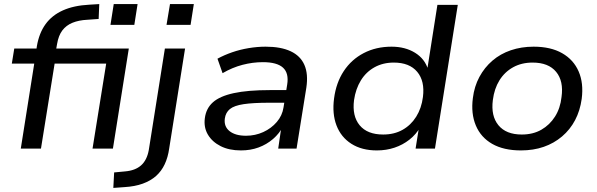

<svg xmlns="http://www.w3.org/2000/svg" viewBox="-20 -729 2931 942"><path d="M82 0 148 -417H38L50 -491H182L156 -468L161 -503Q172 -567 203.5 -610.5Q235 -654 288.5 -678Q342 -702 418 -706L467 -709L464 -636L408 -632Q367 -630 336 -617.5Q305 -605 286 -580Q267 -555 260 -513L253 -474L239 -491H612L534 0H434L501 -417H248L181 0ZM522 -607 538 -709H655L639 -607Z M797 -607 814 -709H931L915 -607ZM536 193 540 117 593 112Q643 108 672 82.5Q701 57 710 7L789 -491H888L810 0Q804 43 788 77Q772 111 745.5 134.5Q719 158 680.5 172Q642 186 591 189Z M1162 9Q1104 9 1062.5 -12Q1021 -33 1000 -68.5Q979 -104 985 -149Q991 -197 1024.5 -227Q1058 -257 1126.5 -272Q1195 -287 1305 -287H1400L1390 -225H1302Q1222 -225 1175.5 -218Q1129 -211 1108 -194Q1087 -177 1083 -147Q1078 -108 1106.5 -85.5Q1135 -63 1187 -63Q1232 -63 1271.5 -81Q1311 -99 1338 -130.5Q1365 -162 1371 -202L1389 -314Q1398 -370 1368.5 -397Q1339 -424 1270 -424Q1220 -424 1170 -411Q1120 -398 1072 -370L1047 -441Q1080 -459 1119 -472.5Q1158 -486 1200.5 -493Q1243 -500 1283 -500Q1358 -500 1406 -477.5Q1454 -455 1473.5 -410.5Q1493 -366 1483 -299L1435 0H1345L1361 -110H1369Q1351 -74 1319.5 -47Q1288 -20 1248.5 -5.5Q1209 9 1162 9Z M1829 9Q1755 9 1704 -23.5Q1653 -56 1631 -113.5Q1609 -171 1619 -246Q1629 -323 1666.5 -380Q1704 -437 1764.5 -468.5Q1825 -500 1901 -500Q1968 -500 2016.5 -470Q2065 -440 2081 -386L2076 -387L2126 -705H2226L2114 0H2019L2036 -107H2043Q2022 -70 1989 -44Q1956 -18 1915.5 -4.5Q1875 9 1829 9ZM1860 -69Q1914 -69 1955 -92Q1996 -115 2022 -156.5Q2048 -198 2055 -253Q2065 -331 2027 -376.5Q1989 -422 1912 -422Q1859 -422 1817.5 -399Q1776 -376 1750.5 -334.5Q1725 -293 1717 -238Q1707 -160 1744.5 -114.5Q1782 -69 1860 -69Z M2536 9Q2451 9 2395 -23Q2339 -55 2314.5 -113.5Q2290 -172 2300 -248Q2307 -305 2332 -351.5Q2357 -398 2396 -431.5Q2435 -465 2486.5 -482.5Q2538 -500 2598 -500Q2682 -500 2738 -468Q2794 -436 2819 -378.5Q2844 -321 2834 -244Q2826 -186 2801.5 -139.5Q2777 -93 2737.5 -59.5Q2698 -26 2647.5 -8.5Q2597 9 2536 9ZM2540 -69Q2595 -69 2636 -92.5Q2677 -116 2703 -157Q2729 -198 2735 -253Q2746 -331 2708.5 -376.5Q2671 -422 2593 -422Q2539 -422 2497.5 -399Q2456 -376 2430.5 -335Q2405 -294 2398 -238Q2388 -160 2425.5 -114.5Q2463 -69 2540 -69Z"/></svg>

Font: Nunito Sans 10pt SemiExpanded Medium
Style: Italic
Weight: 500
Width: 6
Italic angle: -9°
Designer: Vernon Adams
Foundry: Vernon Adams
Version: Version 3.101;gftools[0.9.27]